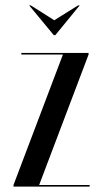

<svg xmlns="http://www.w3.org/2000/svg" viewBox="-20 -691 376 711"><path d="M88 -671 179 -561H185L275 -671H269L181 -616L94 -671ZM312 0V-6H125L308 -489V-495H59V-489H213L30 -6V0Z"/></svg>

Font: Moniqa SemBd Display
Style: Regular
Weight: 600
Designer: Rajesh Rajput
Foundry: Rajesh Rajput
Version: Version 1.000